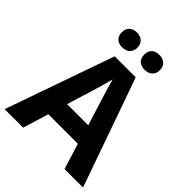

<svg xmlns="http://www.w3.org/2000/svg" viewBox="-253 -1058 1195 1195"><g transform="rotate(45 345.0 -460.0)"><path d="M177 -854C177 -810 207 -789 245 -789C282 -789 314 -810 314 -854C314 -900 282 -920 245 -920C207 -920 177 -900 177 -854ZM374 -854C374 -810 404 -789 443 -789C480 -789 512 -810 512 -854C512 -900 480 -920 443 -920C404 -920 374 -900 374 -854ZM527 0H690L437 -717H252L0 0H163L215 -170H475ZM387 -463 439 -297H253L304 -463C311 -485 335 -566 345 -606C355 -566 377 -496 387 -463Z"/></g></svg>

Font: Noto Sans Bassa Vah
Style: Bold
Weight: 700
Designer: Monotype Design Team
Foundry: Monotype Imaging Inc.
Version: Version 2.002